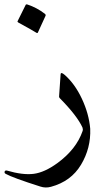

<svg xmlns="http://www.w3.org/2000/svg" viewBox="-75 -612 495 861"><path d="M196.8 -278.8Q197.8 -291 214.8 -276.4Q260.7 -236.3 292.2 -169.2Q323.7 -102.1 329.6 -34.7Q333 52.2 288.3 126.7Q243.7 201.2 153.8 225.6Q129.4 232.4 106 224.6Q-18.1 185.1 -49.8 167.5Q-54.2 165 -54.7 161.1Q-55.2 157.2 -52.2 154.3Q-49.3 151.4 -44.4 152.8Q27.8 173.8 76.4 167.5Q125 161.1 182.1 119.6Q267.1 57.6 295.4 -24.4Q297.9 -31.7 294.9 -40Q271 -92.8 193.4 -171.4Q189.5 -175.8 189.9 -178.7ZM40 -589.8Q42 -593.8 47.9 -591.8Q89.8 -578.1 126 -550.3Q130.9 -546.4 129.4 -541.5L94.7 -465.8Q92.8 -461.4 84.5 -467.3Q76.2 -473.1 6.8 -511.2Q2.4 -513.7 3.9 -517.1Z"/></svg>

Font: Amiri
Style: Slanted
Weight: 400
Italic angle: 9°
Designer: Khaled Hosny
Version: Version 000.107